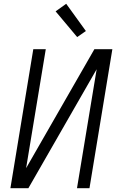

<svg xmlns="http://www.w3.org/2000/svg" viewBox="-20 -995 640 1015"><path d="M35 0 156 -735H222L118 -106L479 -735H574L453 0H387L491 -629L130 0ZM388 -799 274 -935 330 -975 434 -831Z"/></svg>

Font: Iosevka Aile Light
Style: Italic
Weight: 300
Italic angle: -9°
Designer: Belleve Invis
Foundry: Belleve Invis
Version: Version 31.1.0; ttfautohint (v1.8.4)